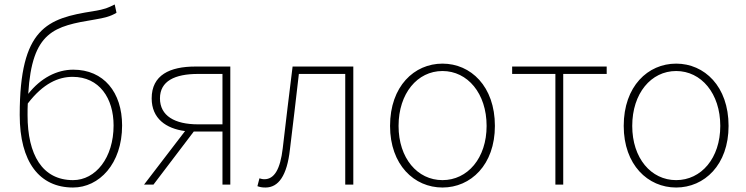

<svg xmlns="http://www.w3.org/2000/svg" viewBox="-20 -824 3331 857"><path d="M103 -310C103 -328 103 -346 104 -362C173 -452 241 -481 304 -481C424 -481 487 -385 487 -264C487 -120 407 -20 306 -20C169 -20 103 -133 103 -310ZM306 13C422 13 525 -92 525 -264C525 -412 443 -513 307 -513C234 -513 162 -476 106 -405C123 -685 222 -707 404 -737C445 -744 472 -750 500 -767L492 -804C461 -789 451 -783 396 -774C191 -742 68 -700 68 -311C68 -101 156 13 306 13Z M973 0H1008V-527H852C738 -527 657 -489 657 -385C657 -295 721 -250 806 -239L623 0H665L845 -237H973ZM864 -269C760 -269 694 -307 694 -385C694 -462 760 -494 864 -494H973V-269Z M1165 13C1223 13 1261 -40 1274 -156C1288 -270 1301 -381 1314 -494H1521V0H1557V-527H1286C1271 -405 1256 -284 1242 -162C1231 -68 1204 -24 1160 -24C1151 -24 1145 -26 1138 -28L1129 7C1140 11 1149 13 1165 13Z M1955 13C2081 13 2189 -88 2189 -262C2189 -439 2081 -540 1955 -540C1829 -540 1721 -439 1721 -262C1721 -88 1829 13 1955 13ZM1955 -20C1843 -20 1759 -118 1759 -262C1759 -407 1843 -507 1955 -507C2067 -507 2152 -407 2152 -262C2152 -118 2067 -20 1955 -20Z M2459 0H2494V-494H2688V-527H2266V-494H2459Z M2998 13C3124 13 3232 -88 3232 -262C3232 -439 3124 -540 2998 -540C2872 -540 2764 -439 2764 -262C2764 -88 2872 13 2998 13ZM2998 -20C2886 -20 2802 -118 2802 -262C2802 -407 2886 -507 2998 -507C3110 -507 3195 -407 3195 -262C3195 -118 3110 -20 2998 -20Z"/></svg>

Font: Source Han Sans JP ExtraLight
Style: Regular
Weight: 250
Designer: Ryoko NISHIZUKA 西塚涼子 (kana, bopomofo & ideographs); Paul D. Hunt (Latin, Greek & Cyrillic); Sandoll Communications 산돌커뮤니
Foundry: Adobe
Version: Version 2.001;hotconv 1.0.107;makeotfexe 2.5.65593